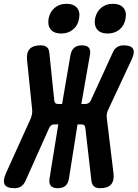

<svg xmlns="http://www.w3.org/2000/svg" viewBox="-82 -978 722 1008"><path d="M52 -29Q43 -9 29 0.5Q15 10 -6 10Q-47 10 -57.5 -9.5Q-68 -29 -51 -68L78 -353Q83 -365 85.5 -377Q88 -389 87 -401L60 -663Q56 -702 74 -721Q92 -740 132 -740Q153 -740 164 -730.5Q175 -721 177 -701L203 -450Q204 -441 209 -436.5Q214 -432 224 -432H244L288 -689Q293 -715 308 -727.5Q323 -740 348 -740Q374 -740 384.5 -727.5Q395 -715 390 -689L345 -432H365Q375 -432 382.5 -436.5Q390 -441 395 -451L510 -702Q518 -721 532.5 -730.5Q547 -740 566 -740Q606 -740 616.5 -721.5Q627 -703 609 -665L487 -404Q481 -392 479 -380Q477 -368 479 -356L514 -67Q518 -29 501 -9.5Q484 10 443 10Q423 10 412 1Q401 -8 398 -28L366 -307Q365 -316 360 -320.5Q355 -325 345 -325H325L280 -41Q276 -15 261.5 -2.5Q247 10 221 10Q196 10 185 -2.5Q174 -15 178 -41L224 -325H204Q194 -325 187.5 -320.5Q181 -316 176 -306ZM483 -802Q446 -802 428.5 -823Q411 -844 417 -880Q424 -916 449 -937Q474 -958 511 -958Q548 -958 566 -937Q584 -916 577 -880Q571 -844 545.5 -823Q520 -802 483 -802ZM239 -802Q202 -802 184.5 -823Q167 -844 173 -880Q180 -916 205 -937Q230 -958 267 -958Q304 -958 322 -937Q340 -916 333 -880Q327 -844 301.5 -823Q276 -802 239 -802Z"/></svg>

Font: Maple Mono ExtraBold
Style: Italic
Weight: 800
Italic angle: -10°
Monospace: yes
Designer: subframe7536
Version: Version 7.200